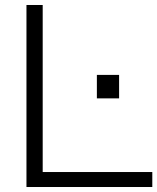

<svg xmlns="http://www.w3.org/2000/svg" viewBox="-20 -749 630 769"><path d="M86 0V-729H151V-60H590V0ZM368 -355V-449H457V-355Z"/></svg>

Font: BDO Grotesk Light
Style: Regular
Weight: 300
Designer: Deni Anggara
Foundry: Lokal Container
Version: Version 2.000